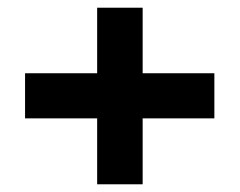

<svg xmlns="http://www.w3.org/2000/svg" viewBox="-20 -538 622 498"><path d="M232 -60V-518H350V-60ZM45 -231V-348H536V-231Z"/></svg>

Font: DM Sans 28pt ExtraBold
Style: Regular
Weight: 800
Version: Version 4.004;gftools[0.9.30]